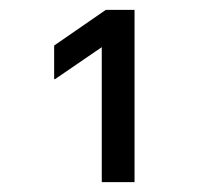

<svg xmlns="http://www.w3.org/2000/svg" viewBox="-20 -870 423 390"><path d="M186.7 -500V-774.2L91.7 -709.2H90V-777.5L195 -850H253.3V-500Z"/></svg>

Font: Funnel Sans
Style: Regular
Weight: 400
Designer: NORD ID, Kristian Moeller
Foundry: Dicotype
Version: Version 1.000